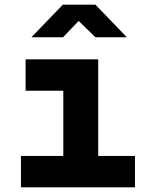

<svg xmlns="http://www.w3.org/2000/svg" viewBox="-20 -805 640 825"><path d="M70 0V-135H252V-415H90V-550H402V-135H560V0ZM115 -645 250 -785H390L525 -645H390L318 -715L251 -645Z"/></svg>

Font: JetBrains Mono NL ExtraBold
Style: Regular
Weight: 800
Designer: Philipp Nurullin, Konstantin Bulenkov
Foundry: JetBrains
Version: Version 2.304; ttfautohint (v1.8.4.7-5d5b)